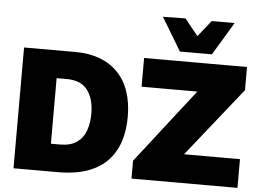

<svg xmlns="http://www.w3.org/2000/svg" viewBox="-61 -1048 1538 1129"><g transform="rotate(5 708.0 -483.0)"><path d="M58 0V-713H360Q521.5 -713 611.2 -621Q701 -529 701 -358.5Q701 -282.5 680.8 -217.5Q660.5 -152.5 615.8 -103.5Q571 -54.5 497.8 -27.2Q424.5 0 318.5 0ZM264.5 -163H317.5Q380 -163 417 -188.8Q454 -214.5 470 -259.2Q486 -304 486 -361Q486 -445.5 447.8 -497.8Q409.5 -550 324 -550H264.5ZM754.5 0V-106Q778 -135.5 807 -172.8Q836 -210 865.5 -248Q895 -286 920 -318.5L1095.5 -543.5H766.5V-713H1374V-576.5Q1336.5 -529.5 1301 -484.5Q1265 -439.5 1229 -394.5L1050 -169.5H1380V0ZM973 -769Q943.5 -818.5 914 -867.5Q884.5 -916.5 855.5 -964L989 -966Q1008.5 -941.5 1028 -917.2Q1047.5 -893 1067.5 -868.5Q1087 -892.5 1106 -916.5Q1125 -940.5 1144 -964H1279Q1250 -916 1221 -867.5Q1191.5 -818.5 1161.5 -769Z"/></g></svg>

Font: Heraclito ExtraBold
Style: Regular
Weight: 800
Designer: Kostas Bartsokas (font) & Cristiano Sobral (main changes)
Foundry: Kostas Bartsokas (font) & Cristiano Sobral (main changes)
Version: Version 1.00;July 8, 2020;FontCreator 13.0.0.2655 64-bit